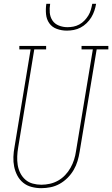

<svg xmlns="http://www.w3.org/2000/svg" viewBox="-20 -975 586 1003"><path d="M195 8Q170 8 145 1.5Q120 -5 101 -20.5Q82 -36 70.5 -58Q59 -80 54 -104.5Q49 -129 50 -155.5Q51 -182 56 -208L140 -717H81V-735H221V-717H159L75 -205Q71 -182 70 -158.5Q69 -135 72.5 -113Q76 -91 86 -71Q96 -51 112.5 -36.5Q129 -22 151 -16Q173 -10 196 -10Q218 -10 240.5 -15Q263 -20 283.5 -31.5Q304 -43 320.5 -60.5Q337 -78 348.5 -98.5Q360 -119 367 -141Q374 -163 377 -185L465 -717H406V-735H546V-717H485L396 -182Q392 -157 385 -133.5Q378 -110 365 -87.5Q352 -65 333 -46Q314 -27 291.5 -14.5Q269 -2 244.5 3Q220 8 195 8ZM329 -815Q302 -815 277 -824Q252 -833 237.5 -853.5Q223 -874 220.5 -901Q218 -928 222 -955H242Q238 -932 240 -909Q242 -886 254 -868Q266 -850 287.5 -841.5Q309 -833 332 -833Q348 -833 363.5 -836Q379 -839 394 -847Q409 -855 421 -867.5Q433 -880 441.5 -894Q450 -908 454.5 -923.5Q459 -939 462 -955H482Q479 -937 473 -919Q467 -901 457 -884.5Q447 -868 432.5 -854Q418 -840 401 -831Q384 -822 365.5 -818.5Q347 -815 329 -815Z"/></svg>

Font: Iosevka Curly Slab ThObl
Style: Regular
Weight: 100
Italic angle: -9°
Monospace: yes
Designer: Belleve Invis
Foundry: Belleve Invis
Version: Version 11.0.0; ttfautohint (v1.8.3)